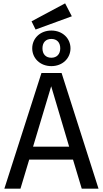

<svg xmlns="http://www.w3.org/2000/svg" viewBox="-20 -1124 613 1144"><path d="M102 0 154 -173H415L467 0H567L347 -689H227L6 0ZM172 -836C172 -777 219 -730 286 -730C353 -730 400 -777 400 -836C400 -895 353 -942 286 -942C219 -942 172 -895 172 -836ZM285 -610 392 -250H177ZM192 -948 408 -1027 368 -1104 168 -997ZM286 -892C319 -892 339 -871 339 -836C339 -801 318 -780 286 -780C253 -780 233 -801 233 -836C233 -871 253 -892 286 -892Z"/></svg>

Font: FiraGO Unicode
Style: Regular
Weight: 400
Designer: bBox Type
Foundry: bBox Type GmbH
Version: Version 1.001;PS 001.001;hotconv 1.0.88;makeotf.lib2.5.64775